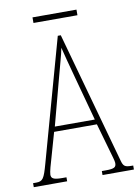

<svg xmlns="http://www.w3.org/2000/svg" viewBox="-93 -885 683 946"><g transform="rotate(-10 248.5 -412.5)"><path d="M137 -797H357V-825H137ZM-2 0H165V-20H143C100 -20 89 -28 89 -46C89 -61 101 -101 109 -128L144 -251H358L398 -111C405 -86 414 -58 414 -48C414 -27 406 -20 362 -20H342V0H499V-20H492C458 -20 450 -25 442 -55L259 -714H244L74 -104C54 -32 47 -20 13 -20H-2ZM152 -276 214 -509C229 -567 245 -619 251 -653C259 -620 272 -570 293 -493L352 -276Z"/></g></svg>

Font: Noto Serif Devanagari ExtraCondensed Thin
Style: Regular
Weight: 100
Width: 2
Designer: Universal Thirst, Indian Type Foundry and the Monotype Design Team
Foundry: Monotype Imaging Inc.
Version: Version 2.004